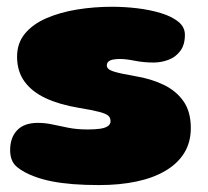

<svg xmlns="http://www.w3.org/2000/svg" viewBox="-20 -527 614 568"><path d="M273.5 20.5Q231.5 20.5 196.5 17.8Q161.5 15 133.5 9.5Q105.5 4 83 -4.5Q51 -16 30.5 -32.8Q10 -49.5 10 -83Q10 -120 30.8 -141.8Q51.5 -163.5 92 -163.5Q113.5 -163.5 135.2 -158.8Q157 -154 182.5 -149Q208 -144 239.5 -144Q259.5 -144 274.8 -146Q290 -148 298.5 -153.5Q307 -159 307 -168.5Q307 -179 300 -185Q293 -191 272.8 -196.2Q252.5 -201.5 213 -208Q156 -217.5 115.2 -236.5Q74.5 -255.5 52.5 -285.8Q30.5 -316 30.5 -359.5Q30.5 -399.5 54 -427.8Q77.5 -456 117.5 -473.2Q157.5 -490.5 207.8 -498.8Q258 -507 311.5 -507Q348.5 -507 386.2 -502.5Q424 -498 456 -488.2Q488 -478.5 507.5 -462.8Q527 -447 527 -424Q527 -394 513 -375.8Q499 -357.5 477.8 -349.8Q456.5 -342 434.5 -342Q405.5 -342 379 -347.2Q352.5 -352.5 335.5 -352.5Q323.5 -352.5 314.5 -350.8Q305.5 -349 300.8 -344.8Q296 -340.5 296 -333Q296 -322 315.2 -315.8Q334.5 -309.5 381 -301.5Q427 -294 464 -276.2Q501 -258.5 522.8 -227.5Q544.5 -196.5 544.5 -148.5Q544.5 -106 525 -74.5Q505.5 -43 469.5 -21.8Q433.5 -0.5 383.8 10Q334 20.5 273.5 20.5Z"/></svg>

Font: Gluten ExtraBold
Style: Regular
Weight: 800
Designer: Tyler Finck
Foundry: Etcetera Type Company
Version: Version 1.300